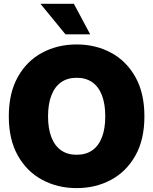

<svg xmlns="http://www.w3.org/2000/svg" viewBox="-20 -970 799 1001"><path d="M379.4 10.7Q280.3 10.7 200 -32.5Q119.6 -75.7 72.8 -159.2Q25.9 -242.7 25.9 -363.3Q25.9 -484.9 72.8 -568.6Q119.6 -652.3 200 -695.3Q280.3 -738.3 379.4 -738.3Q478.5 -738.3 558.6 -695.3Q638.7 -652.3 685.8 -568.6Q732.9 -484.9 732.9 -363.3Q732.9 -242.2 685.8 -158.7Q638.7 -75.2 558.6 -32.2Q478.5 10.7 379.4 10.7ZM379.4 -163.1Q428.2 -163.1 461.4 -186.5Q494.6 -210 511.7 -254.9Q528.8 -299.8 528.8 -363.3Q528.8 -427.2 511.7 -472.4Q494.6 -517.6 461.4 -541Q428.2 -564.5 379.4 -564.5Q331.5 -564.5 298.3 -541Q265.1 -517.6 247.8 -472.4Q230.5 -427.2 230.5 -363.3Q230.5 -299.8 247.8 -254.9Q265.1 -210 298.3 -186.5Q331.5 -163.1 379.4 -163.1ZM321.3 -791 190.9 -950.2H365.2L450.2 -791Z"/></svg>

Font: Inter 24pt Black
Style: Regular
Weight: 900
Designer: Rasmus Andersson
Foundry: rsms
Version: Version 4.001;git-66647c0bb